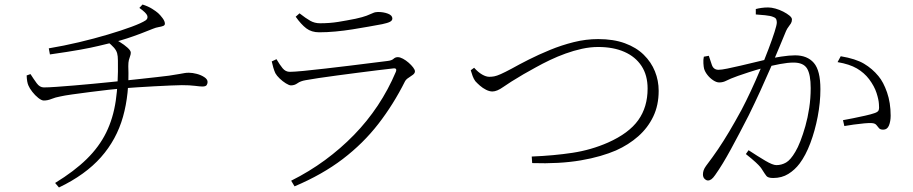

<svg xmlns="http://www.w3.org/2000/svg" viewBox="-20 -784 4040 850"><path d="M611 -764Q636 -756 653.5 -745Q671 -734 680 -726Q689 -718 699.5 -704Q710 -690 710 -679Q710 -672 702 -669Q694 -666 682 -664Q670 -662 658 -657Q631 -646 602 -635Q573 -624 542.5 -614Q512 -604 480 -596Q450 -589 417.5 -581Q385 -573 335 -564Q285 -555 201 -543L196 -570Q262 -581 329.5 -597Q397 -613 457.5 -631Q518 -649 562.5 -665.5Q607 -682 625 -694Q636 -702 632 -714.5Q628 -727 597 -749ZM224 26Q309 -26 364 -80Q419 -134 450 -197Q481 -260 492.5 -338Q504 -416 502 -516Q502 -536 498.5 -548.5Q495 -561 484.5 -573Q474 -585 453 -602L476 -616Q491 -610 510.5 -598Q530 -586 544.5 -573Q559 -560 559 -551Q559 -543 556 -535.5Q553 -528 550.5 -518Q548 -508 548 -491Q553 -368 524.5 -267Q496 -166 427 -88Q358 -10 241 46ZM98 -450 115 -456Q129 -434 142.5 -415.5Q156 -397 174 -397Q194 -397 229.5 -399.5Q265 -402 307 -405.5Q349 -409 391 -413Q433 -417 467.5 -420.5Q502 -424 521 -426Q555 -430 596 -434Q637 -438 673 -442.5Q709 -447 728 -449Q760 -454 774.5 -456.5Q789 -459 797 -460.5Q805 -462 816 -462Q832 -462 851 -457Q870 -452 884.5 -442.5Q899 -433 899 -421Q899 -414 895 -407.5Q891 -401 876 -401Q866 -401 843 -404Q820 -407 785 -407Q769 -407 736 -405.5Q703 -404 664 -402Q625 -400 588 -397.5Q551 -395 525 -393Q500 -391 460.5 -386.5Q421 -382 378 -376.5Q335 -371 299.5 -366Q264 -361 247 -357Q225 -353 208 -346Q191 -339 174 -339Q164 -339 149.5 -350.5Q135 -362 123 -377.5Q111 -393 106 -405Q99 -420 98 -450Z M1183 -512 1204 -522Q1218 -498 1231 -482Q1244 -466 1263 -466Q1280 -466 1323 -470Q1366 -474 1420.5 -480.5Q1475 -487 1530.5 -493.5Q1586 -500 1630.5 -506Q1675 -512 1695 -514Q1714 -516 1722 -523.5Q1730 -531 1741 -531Q1751 -531 1764 -524Q1777 -517 1789 -506.5Q1801 -496 1809 -485.5Q1817 -475 1817 -468Q1817 -460 1808 -453Q1799 -446 1788.5 -439.5Q1778 -433 1773 -424Q1722 -322 1655 -235.5Q1588 -149 1497.5 -80Q1407 -11 1284 41L1269 16Q1349 -24 1418.5 -75Q1488 -126 1547 -186.5Q1606 -247 1652.5 -317Q1699 -387 1732 -465Q1740 -484 1720 -481Q1692 -478 1651.5 -473Q1611 -468 1564.5 -462Q1518 -456 1473 -450Q1428 -444 1391 -438.5Q1354 -433 1333 -429Q1310 -425 1297 -415.5Q1284 -406 1268 -406Q1260 -406 1245.5 -415Q1231 -424 1218 -436.5Q1205 -449 1199 -460Q1194 -471 1190 -484.5Q1186 -498 1183 -512ZM1672 -677Q1645 -672 1611.5 -666Q1578 -660 1540.5 -654Q1503 -648 1465 -644.5Q1427 -641 1393 -641Q1359 -641 1336 -658.5Q1313 -676 1289 -710L1306 -725Q1334 -703 1353.5 -692Q1373 -681 1397 -681Q1440 -681 1477 -687Q1514 -693 1554 -701Q1586 -708 1603 -714.5Q1620 -721 1630.5 -726Q1641 -731 1653 -731Q1678 -731 1697.5 -723.5Q1717 -716 1717 -702Q1717 -693 1706.5 -687.5Q1696 -682 1672 -677Z M2079 -484Q2097 -464 2114.5 -454Q2132 -444 2146 -444Q2157 -444 2168 -446Q2179 -448 2197 -456Q2215 -464 2245 -480Q2277 -498 2320.5 -520Q2364 -542 2415 -563Q2466 -584 2520 -597.5Q2574 -611 2628 -611Q2696 -611 2746.5 -592.5Q2797 -574 2830 -541.5Q2863 -509 2879.5 -468Q2896 -427 2896 -382Q2896 -318 2872 -268Q2848 -218 2805.5 -180.5Q2763 -143 2707 -118Q2677 -105 2637.5 -93.5Q2598 -82 2551 -74Q2504 -66 2450 -63Q2396 -60 2336 -62L2334 -91Q2432 -95 2514.5 -107.5Q2597 -120 2672 -153Q2764 -194 2805.5 -252Q2847 -310 2847 -392Q2847 -451 2820 -492Q2793 -533 2744 -554.5Q2695 -576 2628 -576Q2593 -576 2556.5 -568Q2520 -560 2484 -547Q2448 -534 2414.5 -518Q2381 -502 2351.5 -485.5Q2322 -469 2297 -455Q2236 -419 2208 -399Q2180 -379 2160 -379Q2147 -379 2132 -386.5Q2117 -394 2104.5 -405Q2092 -416 2084 -425Q2077 -435 2072.5 -447Q2068 -459 2064 -473Z M3294 -119Q3335 -92 3368 -72.5Q3401 -53 3417 -53Q3440 -53 3460 -64.5Q3480 -76 3501 -112Q3512 -130 3523.5 -159.5Q3535 -189 3545.5 -226Q3556 -263 3562.5 -306Q3569 -349 3569 -394Q3569 -454 3553 -480.5Q3537 -507 3493 -507Q3468 -507 3433 -500.5Q3398 -494 3361.5 -484Q3325 -474 3294.5 -464Q3264 -454 3247 -448Q3211 -435 3196 -427Q3181 -419 3164 -419Q3152 -419 3137.5 -428.5Q3123 -438 3112 -452Q3101 -466 3097 -480Q3095 -488 3094 -504Q3093 -520 3096 -533L3118 -537Q3124 -518 3131.5 -496.5Q3139 -475 3161 -475Q3174 -475 3200.5 -480.5Q3227 -486 3259.5 -493.5Q3292 -501 3324.5 -509Q3357 -517 3383 -523Q3403 -528 3438.5 -533.5Q3474 -539 3500 -539Q3554 -539 3583 -505.5Q3612 -472 3612 -389Q3612 -330 3600 -267.5Q3588 -205 3567.5 -150.5Q3547 -96 3520 -60Q3499 -32 3470 -14Q3441 4 3403 4Q3380 4 3373 -5Q3366 -14 3356 -30Q3352 -37 3346 -44.5Q3340 -52 3325.5 -65.5Q3311 -79 3282 -102ZM3326 -720V-744Q3337 -747 3351 -749Q3365 -751 3381 -751Q3395 -751 3413 -746Q3431 -741 3447.5 -732.5Q3464 -724 3475 -715Q3486 -706 3486 -698Q3486 -688 3481.5 -680.5Q3477 -673 3471 -665.5Q3465 -658 3460 -647Q3449 -621 3432 -579.5Q3415 -538 3393 -487Q3371 -436 3346 -381.5Q3321 -327 3295 -274Q3273 -231 3253 -193Q3233 -155 3215 -122Q3197 -89 3180 -61Q3163 -33 3146 -9Q3137 4 3129.5 9.5Q3122 15 3114 15Q3107 15 3099.5 8Q3092 1 3092 -12Q3092 -21 3095 -30Q3098 -39 3106 -50Q3135 -88 3159 -123.5Q3183 -159 3208 -201Q3233 -243 3263 -298Q3282 -334 3303.5 -380Q3325 -426 3345.5 -475Q3366 -524 3382.5 -567.5Q3399 -611 3409 -642.5Q3419 -674 3419 -684Q3419 -692 3416.5 -698.5Q3414 -705 3403 -709Q3392 -714 3367.5 -716.5Q3343 -719 3326 -720ZM3688 -509 3702 -535Q3768 -524 3805 -502Q3842 -480 3869 -447Q3891 -421 3907 -375Q3923 -329 3923 -272Q3923 -247 3915.5 -228.5Q3908 -210 3890 -210Q3877 -210 3871.5 -216.5Q3866 -223 3860 -230.5Q3854 -238 3840 -239Q3830 -240 3807 -238Q3784 -236 3759.5 -232.5Q3735 -229 3718 -226L3712 -252Q3729 -255 3756.5 -260.5Q3784 -266 3810.5 -272Q3837 -278 3851 -283Q3867 -288 3870 -296.5Q3873 -305 3871 -324Q3870 -343 3860.5 -372.5Q3851 -402 3828 -433Q3806 -462 3773.5 -481Q3741 -500 3688 -509Z"/></svg>

Font: Noto Serif JP
Style: Regular
Weight: 200
Designer: Ryoko NISHIZUKA 西塚涼子 (kana & ideographs); Frank Grießhammer (Latin, Greek & Cyrillic); Wenlong ZHANG 张文龙 (bopomofo); San
Foundry: Adobe
Version: Version 2.001;hotconv 1.1.0;makeotfexe 2.6.0